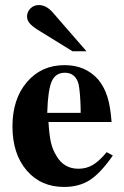

<svg xmlns="http://www.w3.org/2000/svg" viewBox="-20 -718 484 752"><path d="M397.9 -122.1 421.9 -108.9Q374 -40 332 -12.9Q290 14.2 231 14.2Q139.6 14.2 84.2 -50.8Q28.8 -115.7 28.8 -223.1Q28.8 -330.1 85.4 -396.5Q142.1 -462.9 232.9 -462.9Q315.4 -462.9 365.2 -405.8Q388.7 -377 400.6 -338.9Q412.6 -300.8 417 -240.2H169.9Q172.9 -189.5 179.4 -160.6Q186 -131.8 200.2 -108.9Q229.5 -57.1 287.1 -57.1Q318.4 -57.1 343.5 -72Q368.7 -86.9 397.9 -122.1ZM165 -275.9H295.9V-291Q294.4 -355 288.1 -387.2Q276.4 -433.1 233.9 -433.1Q197.3 -433.1 182.4 -398.9Q167.5 -364.7 165 -275.9ZM318.8 -517.1H264.2L125 -603Q104 -616.7 95 -628.2Q85.9 -639.6 85.9 -653.8Q85.9 -671.9 99.4 -685.1Q112.8 -698.2 131.8 -698.2Q160.6 -698.2 185.1 -670.9Z"/></svg>

Font: Accordance
Style: Bold
Weight: 700
Version: Version 1.2 (build January 31, 2020) Miklal Software Solutio